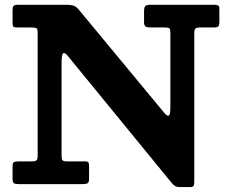

<svg xmlns="http://www.w3.org/2000/svg" viewBox="-20 -770 955 803"><path d="M110.7 -655Q129 -655 133.2 -651.6Q137.5 -648.2 137.5 -630V-121.8Q137.5 -104.5 133 -99.8Q128.5 -95 111 -95H59.2Q44.2 -95 38.4 -92Q32.5 -89 32.5 -73V-25.5Q32.5 -8 37.5 -4Q42.5 0 59.7 0H324.3Q338.8 0 345.6 -3.2Q352.5 -6.5 352.5 -22.3V-75.3Q352.5 -86.5 349.4 -90.8Q346.3 -95 335.3 -95H261.3Q245.5 -95 241.5 -99.4Q237.5 -103.8 237.5 -119.5V-507Q237.5 -543 244.3 -547.2Q251 -551.5 262.8 -537L697.5 -5.5Q705 3.2 712.2 7.9Q719.5 12.5 736.5 12.5H773.8Q786 12.5 789.3 7.6Q792.5 2.8 792.5 -8.7V-630Q792.5 -645 796.8 -650Q801 -655 815.8 -655H871.3Q889 -655 893.3 -659.7Q897.5 -664.5 897.5 -681.7V-734Q897.5 -745 891.5 -747.5Q885.5 -750 875.8 -750H609.3Q593 -750 587.8 -744.8Q582.5 -739.5 582.5 -723V-676.5Q582.5 -662 590 -658.5Q597.5 -655 611.3 -655H671.8Q685 -655 688.8 -651.1Q692.5 -647.2 692.5 -633.5V-321Q692.5 -289.3 685.8 -286.6Q679 -284 668 -296.8L312.5 -726Q304.8 -735.8 297.9 -741Q291 -746.3 280.9 -748.1Q270.8 -750 251.8 -750H57.7Q40.7 -750 36.6 -745.1Q32.5 -740.2 32.5 -722.7V-673Q32.5 -661.7 36.4 -658.4Q40.2 -655 52.2 -655Z"/></svg>

Font: Besley
Style: Regular
Weight: 400
Designer: Owen Earl
Foundry: indestructible type*
Version: Version 4.000